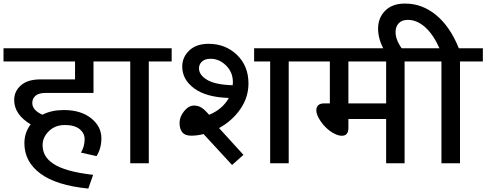

<svg xmlns="http://www.w3.org/2000/svg" viewBox="-35 -921 2744 1083"><path d="M102.6 -112.7Q102.6 -173.4 138 -219.4Q45 -275.5 45 -356.9Q45 -406 82.9 -439.6Q120.8 -473.2 193.6 -473.2H388.3V-574.3H-15.2V-648.6H620.8V-574.3H492.4V-396.9H223Q184 -396.9 165.6 -381.2Q147.1 -365.5 147.1 -340.2Q147.1 -299.3 204.2 -274Q255.8 -300.3 324.6 -300.3Q421.1 -300.3 479 -254Q536.9 -207.8 536.9 -141.1Q536.9 -83.9 509.6 -40.4L421.6 -60.2Q442.4 -94.5 442.4 -136Q442.4 -169.4 414.1 -192.6Q385.7 -215.9 330.9 -215.9Q276 -215.9 240.6 -181.2Q205.3 -146.6 205.3 -102.6Q205.3 -70.8 219.2 -45.2Q233.1 -19.7 264.9 2Q330.6 47 490.4 65.2L463.1 142.6Q282.6 124.9 192.6 57.9Q102.6 -9.1 102.6 -112.7Z M699.7 0V-574.3H590.5V-648.6H933.3V-574.3H804.3V0Z M1113.2 -164.8Q1077.9 -155.7 1043.2 -155.7Q1008.6 -155.7 993.2 -174.7Q977.8 -193.6 977.8 -228Q977.8 -262.4 1003.5 -294Q1029.3 -325.6 1060.2 -325.6Q1082.4 -325.6 1100.9 -314.2Q1119.3 -302.8 1144.6 -273.5Q1219.9 -304.3 1255.8 -368.6Q1129.4 -372.1 1061.2 -421.9Q992.9 -471.7 992.9 -546Q992.9 -598.1 1032.4 -636Q1071.8 -673.9 1141.6 -673.9Q1236.6 -673.9 1301.6 -611.5Q1366.5 -549 1366.5 -450.5Q1366.5 -371.6 1320.3 -305.1Q1274 -238.6 1200.7 -198.7L1338.2 -47.5L1274 9.6ZM1278.6 -458Q1278.6 -513.7 1240.1 -551.6Q1201.7 -589.5 1152.7 -589.5Q1120.8 -589.5 1103.6 -573.3Q1086.5 -557.1 1087.5 -533.4Q1088.5 -497 1134.5 -469.9Q1180.5 -442.9 1277.6 -440.3Q1278.6 -452.5 1278.6 -458ZM1488.9 0V-574.3H1398.4V-648.6H1722.4V-574.3H1593.5V0Z M2143.1 0V-249.7H1930.2V-199.7Q1930.2 -155.2 1893.3 -155.2Q1874.1 -155.2 1849.1 -168.1Q1824.1 -181 1801.6 -203.5Q1779.1 -226 1764.2 -252.5Q1749.2 -279.1 1749.2 -298Q1749.2 -317 1760.1 -327.4Q1771 -337.7 1792.7 -337.7H1825.6V-574.3H1692.1V-648.6H2376.1V-574.3H2247.2V0ZM2143.1 -574.3H1930.2V-337.7H2143.1Z M2455 0V-574.3H2345.8V-648.6H2443.9Q2408.5 -727.5 2362.5 -768.2Q2316.5 -808.9 2265.4 -808.9Q2232.1 -808.9 2214.1 -789.9Q2196.2 -771 2196.2 -740.1Q2196.2 -690.6 2241.2 -635H2134Q2097.6 -698.7 2097.6 -759.4Q2097.6 -820 2137.5 -860.5Q2177.5 -900.9 2249.7 -900.9Q2346.8 -900.9 2425.7 -835.4Q2504.6 -770 2553.1 -648.6H2688.6V-574.3H2559.7V0Z"/></svg>

Font: Khula SemiBold
Style: Regular
Weight: 600
Designer: Erin McLaughlin, Steve Matteson
Version: Version 1.002;PS 1.0;hotconv 1.0.72;makeotf.lib2.5.5900; ttf